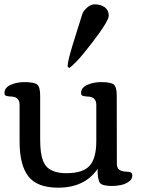

<svg xmlns="http://www.w3.org/2000/svg" viewBox="-20 -847 656 880"><path d="M413.6 -827.1Q442.4 -827.1 460.4 -813.5Q478.5 -799.8 478.5 -774.9Q478.5 -750 398.9 -647Q353.5 -587.9 328.6 -563Q304.7 -539.1 296.9 -535.2L290 -542V-544.4Q290 -566.9 314.9 -647.5Q352.1 -767.6 356.9 -781.7Q362.3 -797.4 379.2 -812.3Q396 -827.1 413.6 -827.1ZM164.1 -211.4Q164.1 -177.2 167 -153.3Q169.9 -129.4 177.7 -109.4Q185.5 -89.4 199.2 -77.6Q212.9 -65.9 233.9 -59.6Q254.9 -53.2 284.7 -53.2Q359.9 -53.2 390.6 -87.2Q421.4 -121.1 421.4 -200.7V-365.7Q421.4 -401.9 385.7 -404.3Q375 -404.8 371.3 -405.3Q367.7 -405.8 361.6 -407.2Q355.5 -408.7 353.5 -411.9Q351.6 -415 351.6 -420.9Q351.6 -445.3 380.1 -458Q408.7 -470.7 442.4 -470.7Q487.3 -470.7 501.2 -460Q515.1 -449.2 515.1 -409.2L515.6 -96.7Q515.6 -63.5 550.8 -61Q575.7 -59.6 580.6 -56.2Q586.4 -52.2 586.4 -42Q586.4 -25.4 570.1 -14.2Q553.7 -2.9 533.9 1.2Q514.2 5.4 494.1 5.4Q449.2 5.4 438.2 -8.5Q427.2 -22.5 427.2 -72.8Q368.2 13.2 246.6 13.2Q150.4 13.2 110.1 -38.6Q69.8 -90.3 69.8 -198.2V-365.7Q69.8 -401.9 35.2 -404.3Q24.4 -404.8 20.5 -405.3Q16.6 -405.8 10.5 -407.2Q4.4 -408.7 2.4 -411.9Q0.5 -415 0.5 -420.9Q0.5 -445.3 28.8 -458Q57.1 -470.7 90.8 -470.7Q135.7 -470.7 149.9 -460Q164.1 -449.2 164.1 -409.2Z"/></svg>

Font: Corben
Style: Regular
Weight: 400
Designer: vernon adams
Foundry: vernon adams
Version: Version 1.100